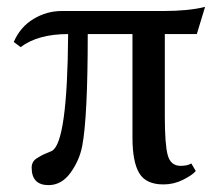

<svg xmlns="http://www.w3.org/2000/svg" viewBox="-20 -523 634 558"><path d="M159 -491H454Q528 -491 576 -503L552 -424H459V-185Q459 -103 467.5 -72Q476 -41 505 -41Q525 -41 536 -48L549 -26Q539 -14 512 -0.5Q485 13 455 13Q404 13 384.5 -20Q365 -53 365 -123V-424H235Q235 -183 219 -99Q211 -57 185 -21Q159 15 121 15Q72 15 72 -36Q72 -44 75.5 -51Q79 -58 87 -63Q95 -68 100.5 -71Q106 -74 117 -78.5Q128 -83 130 -84Q176 -106 178 -424Q90 -424 40 -386L20 -401Q39 -445 77.5 -468Q116 -491 159 -491Z"/></svg>

Font: Linguistics Pro
Style: Regular
Weight: 400
Designer: Stefan Peev, Context Ltd
Foundry: Stefan Peev, Context Ltd
Version: Version 001.000